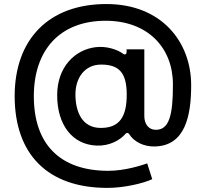

<svg xmlns="http://www.w3.org/2000/svg" viewBox="-20 -728 1008 946"><path d="M509.2 197.8C591.3 197.8 686.1 175.4 730.1 154.8L705.3 77.1C675.4 87.7 593.4 113.6 513.8 113.6C274.9 113.6 146.7 -18.1 146.7 -253.9C146.7 -479.8 273.4 -625.7 500.7 -625.7C708.5 -625.7 832.4 -492.2 832 -311.8C832.4 -157.7 812.5 -88.4 747.9 -88.4C711.3 -88.4 691.1 -118.3 691.1 -155.5V-485.1H603.7V-472.3C603.7 -460.9 595.9 -456 586.6 -463.1C557.5 -484.7 503.6 -501.8 452.4 -495.7C349.8 -483.7 261.7 -398.8 261.7 -258.9C261.7 -112.9 336.3 -15.3 456 -10.7C519.2 -7.8 572.1 -37.3 599.4 -69.6C604 -74.9 612.2 -74.2 616.1 -67.8C639.9 -28.8 690 -5 741.5 -6.4C893.1 -8.5 921.9 -158.4 921.9 -308.2C921.9 -522 775.6 -708.1 504.3 -708.1C219.8 -708.1 52.6 -534.4 52.2 -254.6C52.6 33.4 215.6 197.8 509.2 197.8ZM476.6 -97.7C383.9 -97.7 351.9 -177.2 351.6 -263.1C351.9 -344.8 397.7 -409.8 478 -409.8C565 -409.8 604 -371.4 604.4 -263.5C604.8 -152.7 568.9 -97.7 476.6 -97.7Z"/></svg>

Font: RA Harald Medium
Style: Regular
Weight: 500
Designer: Rasmus Andersson
Foundry: rsms
Version: Version 3.000;hotconv 1.0.109;makeotfexe 2.5.65596